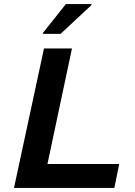

<svg xmlns="http://www.w3.org/2000/svg" viewBox="-20 -927 665 947"><path d="M49 0 197 -688H335L214 -118H568L544 0ZM192 -760V-765L305 -907H431V-902L279 -760Z"/></svg>

Font: Saira Expanded SemiBold
Style: Italic
Weight: 600
Width: 7
Italic angle: -12°
Designer: Hector Gatti with collaboration of the Omnibus-Type team
Foundry: Omnibus-Type
Version: Version 1.101